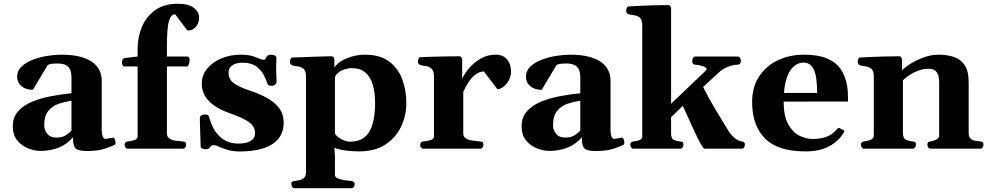

<svg xmlns="http://www.w3.org/2000/svg" viewBox="-20 -783 5208 1011"><path d="M47.4 -118.2Q47.4 -167 76.7 -198.5Q106 -230 152.6 -248.8Q199.2 -267.6 253.2 -277.3Q307.1 -287.1 356.4 -292V-372.6Q356.4 -403.8 347.2 -420.2Q337.9 -436.5 321.3 -442.6Q304.7 -448.7 282.7 -448.7Q258.3 -448.7 247.1 -446Q235.8 -443.4 231 -440.4L153.3 -310.1Q115.7 -310.1 93 -329.3Q70.3 -348.6 70.3 -378.9Q70.3 -410.6 93.5 -432.6Q116.7 -454.6 153.1 -468.5Q189.5 -482.4 229.5 -488.8Q269.5 -495.1 303.7 -495.1Q359.4 -495.1 399.7 -484.9Q439.9 -474.6 465.6 -456.3Q491.2 -438 503.4 -413.3Q515.6 -388.7 515.6 -359.4V-96.7Q515.6 -77.6 521 -64.7Q526.4 -51.8 534.2 -51.8Q541 -51.8 555.9 -54.9Q570.8 -58.1 573.7 -58.1Q582 -58.1 585.2 -48.6Q588.4 -39.1 588.4 -30.3Q588.4 -23.9 585.4 -21.5Q577.6 -16.1 538.1 -2Q498.5 12.2 439 12.2Q393.6 12.2 379.2 -0.5Q364.7 -13.2 364.7 -53.2V-60.5Q333 -22.9 288.6 -5.6Q244.1 11.7 192.9 11.7Q163.6 11.7 129.6 -1.2Q95.7 -14.2 71.5 -42.7Q47.4 -71.3 47.4 -118.2ZM212.9 -123Q212.9 -98.6 228.8 -78.6Q244.6 -58.6 276.9 -58.6Q308.1 -58.6 327.6 -71.3Q347.2 -84 356.4 -95.7V-252.9Q323.7 -248 290.5 -237.1Q257.3 -226.1 235.1 -200Q212.9 -173.8 212.9 -123Z M652.8 0Q644.5 0 640.4 -7.3Q636.2 -14.6 636.2 -20Q636.2 -36.1 652.3 -38.1Q670.4 -39.6 687.5 -45.2Q704.6 -50.8 704.6 -64.5V-433.1H633.8Q627.9 -433.6 625 -441.2Q622.1 -448.7 622.1 -454.6Q622.1 -471.7 634.3 -477.1L704.6 -485.4V-525.4Q704.6 -587.9 727.5 -642.1Q750.5 -696.3 797.6 -729.7Q844.7 -763.2 916.5 -763.2Q972.7 -763.2 1000.5 -741.7Q1028.3 -720.2 1028.3 -691.4Q1028.3 -671.4 1020.5 -655.8Q1012.7 -640.1 999.8 -631.3Q986.8 -622.6 970.7 -622.6Q970.7 -622.6 968 -623Q965.3 -623.5 965.3 -624L902.8 -707.5Q893.1 -707.5 885 -700.9Q877 -694.3 871.1 -676.8Q865.2 -659.2 862.1 -626.2Q858.9 -593.3 858.9 -540.5V-485.4H966.8Q972.7 -484.9 975.6 -479.7Q978.5 -474.6 978.5 -468.8Q978.5 -459.5 975.3 -447.5Q972.2 -435.5 966.8 -433.1H858.9V-80.6Q858.9 -62 873 -53.2Q887.2 -44.4 907 -41.7Q926.8 -39.1 942.4 -38.1Q952.6 -37.1 956.3 -34.2Q960 -31.2 960 -20Q960 -14.6 955.8 -7.3Q951.7 0 943.4 0Z M1241.7 14.6Q1200.7 14.6 1168.5 3.2Q1136.2 -8.3 1123 -14.6Q1115.2 -18.6 1107.9 -18.6Q1094.7 -18.6 1090.1 -13.2Q1085.4 -7.8 1080.6 -2.4Q1075.7 2.9 1061.5 2.9Q1052.2 2.9 1044.4 -1.2Q1036.6 -5.4 1036.6 -11.7Q1036.6 -17.6 1035.9 -37.1Q1035.2 -56.6 1034.4 -81.1Q1033.7 -105.5 1033 -127.2Q1032.2 -148.9 1032.2 -159.2Q1032.2 -170.4 1040.3 -175.3Q1048.3 -180.2 1057.6 -180.2Q1077.1 -180.2 1080.1 -169.4Q1083 -158.7 1088.1 -144.3Q1093.3 -129.9 1105 -105.5Q1111.8 -91.8 1127.9 -73.2Q1144 -54.7 1170.9 -40.8Q1197.8 -26.9 1235.8 -26.9Q1276.4 -26.9 1299.8 -40.8Q1323.2 -54.7 1323.2 -82.5Q1323.2 -104.5 1310.3 -121.6Q1297.4 -138.7 1266.1 -155Q1234.9 -171.4 1179.2 -190.9Q1147.9 -202.1 1116.5 -221.4Q1085 -240.7 1063.7 -270.8Q1042.5 -300.8 1042.5 -343.3Q1042.5 -386.2 1069.8 -420.4Q1097.2 -454.6 1144 -474.9Q1190.9 -495.1 1250 -495.1Q1296.4 -495.1 1326.2 -481.9Q1356 -468.8 1366.7 -468.8Q1377.4 -468.8 1379.2 -474.1Q1380.9 -479.5 1383.8 -484.9Q1386.7 -490.2 1393.6 -492.7Q1400.4 -495.1 1407.7 -495.1Q1418.5 -495.1 1427 -490.7Q1435.5 -486.3 1435.5 -478Q1435.5 -473.6 1434.8 -454.1Q1434.1 -434.6 1434.1 -411.6Q1434.1 -397.5 1435.3 -383.3Q1436.5 -369.1 1436.5 -357.9Q1436.5 -343.3 1428.7 -337.2Q1420.9 -331.1 1410.6 -331.1Q1392.6 -331.1 1389.2 -340.8Q1382.3 -361.8 1368.9 -387.9Q1355.5 -414.1 1328.9 -433.6Q1302.2 -453.1 1255.9 -453.1Q1240.2 -453.1 1223.4 -448.5Q1206.5 -443.8 1195.1 -432.1Q1183.6 -420.4 1183.6 -399.4Q1183.6 -365.7 1210.4 -345.5Q1237.3 -325.2 1293.9 -306.6Q1339.8 -291.5 1380.9 -270Q1421.9 -248.5 1447.8 -216.3Q1473.6 -184.1 1473.6 -136.2Q1473.6 -62.5 1413.8 -23.9Q1354 14.6 1241.7 14.6Z M1530.8 208Q1522.9 208 1518.6 200.7Q1514.2 193.4 1514.2 188Q1514.2 176.8 1517.8 173.8Q1521.5 170.9 1531.7 169.9Q1543.9 168.5 1557.6 165.5Q1571.3 162.6 1581.3 153.1Q1591.3 143.6 1591.3 122.6V-379.9Q1591.3 -410.2 1578.1 -420.9Q1564.9 -431.6 1547.9 -433.6Q1530.8 -435.5 1518.6 -439Q1513.7 -441.4 1510.3 -445.3Q1506.8 -449.2 1506.8 -458.5Q1506.8 -464.4 1509.8 -471.9Q1512.7 -479.5 1518.6 -480Q1585.9 -482.9 1641.8 -484.6Q1697.8 -486.3 1726.1 -486.8Q1730 -486.8 1734.9 -482.9Q1739.7 -479 1740.7 -467.3V-427.7Q1765.6 -461.9 1812 -478.5Q1858.4 -495.1 1900.9 -495.1Q1981.4 -495.1 2029.3 -459Q2077.1 -422.9 2098.4 -364.7Q2119.6 -306.6 2119.6 -240.7Q2119.6 -175.3 2092.3 -116.9Q2064.9 -58.6 2009.8 -22.2Q1954.6 14.2 1870.6 14.2Q1839.4 14.2 1806.2 10.3Q1772.9 6.3 1740.7 -4.4L1743.7 42.5V138.7Q1743.7 149.4 1757.6 155.8Q1771.5 162.1 1792 165.3Q1812.5 168.5 1831.5 169.9Q1847.7 171.9 1847.7 188Q1847.7 193.4 1843.5 200.7Q1839.4 208 1831.1 208ZM1823.2 -37.1Q1873.5 -37.1 1902.3 -62.7Q1931.2 -88.4 1943.1 -134.3Q1955.1 -180.2 1955.1 -240.7Q1955.1 -294.4 1943.4 -335.7Q1931.6 -377 1904.5 -400.6Q1877.4 -424.3 1831.1 -424.3Q1808.6 -424.3 1782.5 -413.1Q1756.3 -401.9 1743.7 -378.9V-80.1Q1750 -65.9 1775.1 -51.5Q1800.3 -37.1 1823.2 -37.1Z M2209 0Q2200.7 0 2196.5 -7.3Q2192.4 -14.6 2192.4 -20Q2192.4 -36.1 2208.5 -38.1Q2228.5 -39.6 2246.8 -45.2Q2265.1 -50.8 2265.1 -64.5V-379.9Q2265.1 -410.2 2252.4 -421.4Q2239.7 -432.6 2222.7 -435.1Q2205.6 -437.5 2192.4 -440.9Q2187.5 -443.4 2184.1 -447.3Q2180.7 -451.2 2180.7 -460.4Q2180.7 -466.3 2183.8 -473.9Q2187 -481.4 2192.4 -481.9Q2262.2 -484.9 2315.7 -485.6Q2369.1 -486.3 2398.9 -486.8Q2402.8 -486.8 2407.7 -482.9Q2412.6 -479 2413.6 -467.3V-368.2Q2427.2 -398.4 2453.4 -427.7Q2479.5 -457 2514.4 -476.1Q2549.3 -495.1 2588.9 -495.1Q2619.1 -495.1 2637 -482.2Q2654.8 -469.2 2662.8 -449Q2670.9 -428.7 2670.9 -406.2Q2670.9 -381.3 2659.4 -360.4Q2647.9 -339.4 2631.3 -326.4Q2614.7 -313.5 2599.1 -313.5L2527.8 -406.7Q2504.9 -406.7 2483.9 -390.6Q2462.9 -374.5 2446.5 -349.6Q2430.2 -324.7 2419.4 -298.8V-80.6Q2419.4 -62 2433.6 -53.7Q2447.8 -45.4 2468.3 -42.7Q2488.8 -40 2507.8 -38.1Q2518.1 -37.1 2521.7 -34.2Q2525.4 -31.2 2525.4 -20Q2525.4 -14.6 2521.2 -7.3Q2517.1 0 2508.8 0Z M2726.6 -118.2Q2726.6 -167 2755.9 -198.5Q2785.2 -230 2831.8 -248.8Q2878.4 -267.6 2932.4 -277.3Q2986.3 -287.1 3035.6 -292V-372.6Q3035.6 -403.8 3026.4 -420.2Q3017.1 -436.5 3000.5 -442.6Q2983.9 -448.7 2961.9 -448.7Q2937.5 -448.7 2926.3 -446Q2915 -443.4 2910.2 -440.4L2832.5 -310.1Q2794.9 -310.1 2772.2 -329.3Q2749.5 -348.6 2749.5 -378.9Q2749.5 -410.6 2772.7 -432.6Q2795.9 -454.6 2832.3 -468.5Q2868.7 -482.4 2908.7 -488.8Q2948.7 -495.1 2982.9 -495.1Q3038.6 -495.1 3078.9 -484.9Q3119.1 -474.6 3144.8 -456.3Q3170.4 -438 3182.6 -413.3Q3194.8 -388.7 3194.8 -359.4V-96.7Q3194.8 -77.6 3200.2 -64.7Q3205.6 -51.8 3213.4 -51.8Q3220.2 -51.8 3235.1 -54.9Q3250 -58.1 3252.9 -58.1Q3261.2 -58.1 3264.4 -48.6Q3267.6 -39.1 3267.6 -30.3Q3267.6 -23.9 3264.6 -21.5Q3256.8 -16.1 3217.3 -2Q3177.7 12.2 3118.2 12.2Q3072.8 12.2 3058.3 -0.5Q3043.9 -13.2 3043.9 -53.2V-60.5Q3012.2 -22.9 2967.8 -5.6Q2923.3 11.7 2872.1 11.7Q2842.8 11.7 2808.8 -1.2Q2774.9 -14.2 2750.7 -42.7Q2726.6 -71.3 2726.6 -118.2ZM2892.1 -123Q2892.1 -98.6 2908 -78.6Q2923.8 -58.6 2956.1 -58.6Q2987.3 -58.6 3006.8 -71.3Q3026.4 -84 3035.6 -95.7V-252.9Q3002.9 -248 2969.7 -237.1Q2936.5 -226.1 2914.3 -200Q2892.1 -173.8 2892.1 -123Z M3315.4 0Q3307.1 0 3303 -7.3Q3298.8 -14.6 3298.8 -20Q3298.8 -36.1 3314.9 -38.1Q3333 -39.6 3347.4 -45.2Q3361.8 -50.8 3361.8 -64.5V-648.9Q3361.8 -679.2 3349.1 -689.9Q3336.4 -700.7 3319.3 -702.6Q3302.2 -704.6 3289.1 -708Q3284.2 -710.4 3280.8 -714.4Q3277.3 -718.3 3277.3 -727.5Q3277.3 -733.4 3280.3 -741Q3283.2 -748.5 3289.1 -749Q3358.4 -753.4 3413.8 -754.9Q3469.2 -756.3 3499 -756.3Q3502.9 -756.3 3508.3 -752.2Q3513.7 -748 3513.7 -736.3V-236.8L3696.3 -411.1Q3700.7 -415 3700.7 -418.5Q3700.7 -428.2 3680.2 -434.8Q3659.7 -441.4 3640.1 -442.4Q3630.4 -443.4 3627.7 -449.5Q3625 -455.6 3625 -463.4Q3625 -468.8 3629.2 -477.1Q3633.3 -485.4 3641.6 -485.4H3864.7Q3873 -485.4 3877.2 -477.1Q3881.3 -468.8 3881.3 -463.4Q3881.3 -454.6 3877.4 -448.5Q3873.5 -442.4 3865.2 -442.4Q3841.8 -442.4 3816.7 -432.6Q3791.5 -422.9 3773.4 -408.7L3682.1 -325.2Q3697.8 -293.9 3714.6 -263.4Q3731.4 -232.9 3748.8 -204.1Q3766.1 -175.3 3782.7 -148.2Q3799.3 -121.1 3814 -96.7Q3828.6 -72.8 3848.4 -56.6Q3868.2 -40.5 3886.2 -38.1Q3894.5 -37.1 3898.4 -33.9Q3902.3 -30.8 3902.3 -20Q3902.3 -14.6 3898.2 -7.3Q3894 0 3885.7 0H3690.9Q3685.1 0 3674.6 -17.1Q3664.1 -34.2 3650.9 -61.3Q3637.7 -88.4 3623.8 -119.1Q3609.9 -149.9 3597.2 -178.2Q3584.5 -206.5 3574.7 -225.1L3513.7 -166V-80.6Q3513.7 -52.2 3528.3 -46.1Q3543 -40 3561 -38.1Q3571.3 -37.1 3575 -34.2Q3578.6 -31.2 3578.6 -20Q3578.6 -14.6 3574.5 -7.3Q3570.3 0 3562 0Z M4220.2 14.2Q4075.2 14.2 4007.8 -54.4Q3940.4 -123 3940.4 -245.1Q3940.4 -326.7 3978.3 -382.3Q4016.1 -438 4078.1 -466.6Q4140.1 -495.1 4212.4 -495.1Q4288.1 -495.1 4335.2 -475.1Q4382.3 -455.1 4407.5 -418Q4432.6 -380.9 4440.9 -329.1Q4443.8 -311.5 4444.6 -290Q4445.3 -268.6 4445.3 -248.5L4106.4 -248Q4106.4 -172.9 4129.9 -129.9Q4153.3 -86.9 4188.2 -69.1Q4223.1 -51.3 4257.3 -51.3Q4301.3 -51.3 4332 -62.7Q4362.8 -74.2 4386.2 -101.6Q4388.7 -104 4391.4 -106.9Q4394 -109.9 4398.9 -108.9L4420.4 -98.6Q4425.3 -96.7 4425.3 -92.8Q4425.3 -90.8 4424.6 -88.9Q4423.8 -86.9 4422.4 -84.5Q4397.5 -41 4347.4 -13.4Q4297.4 14.2 4220.2 14.2ZM4107.9 -293.5H4282.7Q4282.7 -378.4 4265.6 -416Q4248.5 -453.6 4210.9 -453.6Q4187 -453.6 4165 -437.7Q4143.1 -421.9 4127.9 -386.7Q4112.8 -351.6 4107.9 -293.5Z M4529.8 0Q4521.5 0 4517.3 -7.3Q4513.2 -14.6 4513.2 -20Q4513.2 -36.1 4529.3 -38.1Q4547.4 -40.5 4564.2 -46.9Q4581.1 -53.2 4581.1 -69.3V-379.9Q4581.1 -410.2 4567.9 -420.9Q4554.7 -431.6 4537.6 -433.6Q4520.5 -435.5 4508.3 -439Q4503.4 -441.4 4500 -445.3Q4496.6 -449.2 4496.6 -458.5Q4496.6 -464.4 4499.5 -471.9Q4502.4 -479.5 4508.3 -480Q4575.7 -483.9 4631.1 -485.4Q4686.5 -486.8 4714.8 -486.8Q4718.8 -486.8 4723.6 -482.9Q4728.5 -479 4729.5 -467.3V-412.6Q4738.8 -423.8 4768.3 -443.4Q4797.9 -462.9 4838.9 -479Q4879.9 -495.1 4923.3 -495.1Q4964.8 -495.1 5000.7 -483.9Q5036.6 -472.7 5058.6 -441.4Q5080.6 -410.2 5080.6 -349.6V-85.4Q5080.6 -62 5091.1 -52.7Q5101.6 -43.5 5116 -41.7Q5130.4 -40 5142.6 -38.1Q5150.9 -37.1 5154.8 -33.9Q5158.7 -30.8 5158.7 -20Q5158.7 -14.6 5154.5 -7.3Q5150.4 0 5142.1 0H4879.9Q4871.6 0 4867.4 -7.3Q4863.3 -14.6 4863.3 -20Q4863.3 -27.8 4866 -32.5Q4868.7 -37.1 4878.4 -38.1Q4894 -40 4909.7 -47.9Q4925.3 -55.7 4925.3 -69.3V-347.2Q4925.3 -359.4 4922.9 -376.7Q4920.4 -394 4908.4 -407.5Q4896.5 -420.9 4867.2 -420.9Q4840.8 -420.9 4814.7 -410.9Q4788.6 -400.9 4767.3 -386.7Q4746.1 -372.6 4734.4 -359.9V-85.4Q4734.4 -54.2 4750.7 -47.1Q4767.1 -40 4785.2 -38.1Q4795.4 -37.1 4799.1 -34.2Q4802.7 -31.2 4802.7 -20Q4802.7 -14.6 4798.6 -7.3Q4794.4 0 4786.1 0Z"/></svg>

Font: Gelasio
Style: Bold
Weight: 700
Designer: Eben Sorkin
Foundry: Eben Sorkin
Version: Version 1.008